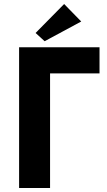

<svg xmlns="http://www.w3.org/2000/svg" viewBox="-20 -935 534 955"><path d="M75 -700H475V-570H229V0H75ZM384 -828 202 -730 157 -771 299 -915Z"/></svg>

Font: Tilda Sans Extra Bold
Style: Regular
Weight: 800
Designer: ParaType Ltd
Foundry: ParaType Ltd
Version: Version 1.009